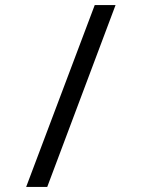

<svg xmlns="http://www.w3.org/2000/svg" viewBox="-20 -735 603 756"><path d="M83 1 353 -715H435L166 1Z"/></svg>

Font: Noto Sans Mono SemiCondensed
Style: Regular
Weight: 400
Width: 4
Designer: Monotype Design Team
Foundry: Monotype Imaging Inc.
Version: Version 2.014